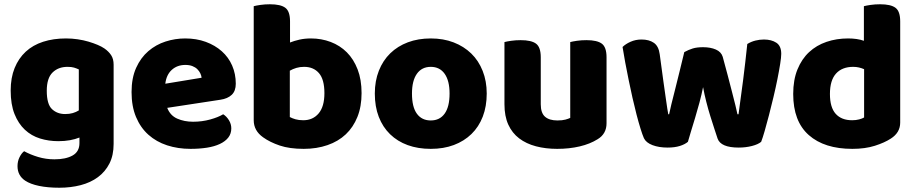

<svg xmlns="http://www.w3.org/2000/svg" viewBox="-20 -681 4289 899"><path d="M352 -37Q332 -29 307.5 -24.5Q283 -20 253 -20Q208 -20 167.5 -32.5Q127 -45 96.5 -73.5Q66 -102 48 -147Q30 -192 30 -257Q30 -317 48.5 -362.5Q67 -408 100.5 -439Q134 -470 182 -485.5Q230 -501 289 -501Q317 -501 344 -497Q371 -493 394.5 -486Q418 -479 437 -471Q456 -463 469 -454Q489 -440 500.5 -422.5Q512 -405 512 -378V-7Q512 46 492.5 84.5Q473 123 438.5 148.5Q404 174 357.5 186Q311 198 258 198Q204 198 163 189.5Q122 181 98 165Q62 141 62 97Q62 74 71.5 55Q81 36 93 27Q122 43 158.5 54Q195 65 235 65Q288 65 320 47Q352 29 352 -11ZM285 -147Q305 -147 320.5 -151.5Q336 -156 349 -164V-356Q338 -361 326.5 -364.5Q315 -368 296 -368Q253 -368 226 -341.5Q199 -315 199 -256Q199 -193 223.5 -170Q248 -147 285 -147Z M763 -176Q777 -140 810 -125.5Q843 -111 884 -111Q926 -111 964 -121.5Q1002 -132 1025 -146Q1041 -136 1052 -118Q1063 -100 1063 -80Q1063 -55 1049 -37Q1035 -19 1009.5 -7Q984 5 949 10.5Q914 16 872 16Q813 16 762.5 -0.5Q712 -17 675 -50Q638 -83 617 -133Q596 -183 596 -250Q596 -316 617.5 -363.5Q639 -411 674.5 -441.5Q710 -472 755 -486.5Q800 -501 847 -501Q900 -501 943.5 -485Q987 -469 1018.5 -441Q1050 -413 1067 -374Q1084 -335 1084 -289Q1084 -255 1065 -237Q1046 -219 1012 -214ZM848 -377Q810 -377 784.5 -354Q759 -331 754 -289L924 -317Q923 -327 918 -337.5Q913 -348 904 -357Q895 -366 881 -371.5Q867 -377 848 -377Z M1436 -501Q1485 -501 1528.5 -484.5Q1572 -468 1604 -436Q1636 -404 1654.5 -356Q1673 -308 1673 -245Q1673 -182 1653.5 -133.5Q1634 -85 1599 -52Q1564 -19 1513.5 -1.5Q1463 16 1402 16Q1336 16 1290 0.5Q1244 -15 1212 -38Q1168 -69 1168 -118V-652Q1179 -655 1199.5 -658Q1220 -661 1244 -661Q1294 -661 1316 -644.5Q1338 -628 1338 -581V-482Q1358 -490 1382.5 -495.5Q1407 -501 1436 -501ZM1404 -368Q1384 -368 1367.5 -363Q1351 -358 1337 -350V-133Q1348 -127 1363.5 -122.5Q1379 -118 1400 -118Q1445 -118 1472 -150Q1499 -182 1499 -245Q1499 -309 1473.5 -338.5Q1448 -368 1404 -368Z M2259 -243Q2259 -183 2240.5 -135Q2222 -87 2187.5 -53.5Q2153 -20 2105 -2Q2057 16 1997 16Q1937 16 1889 -1.5Q1841 -19 1806.5 -52.5Q1772 -86 1753.5 -134Q1735 -182 1735 -243Q1735 -302 1754 -350Q1773 -398 1807.5 -431.5Q1842 -465 1890 -483Q1938 -501 1997 -501Q2056 -501 2104 -482.5Q2152 -464 2186.5 -430.5Q2221 -397 2240 -349Q2259 -301 2259 -243ZM1997 -368Q1955 -368 1932 -335.5Q1909 -303 1909 -243Q1909 -180 1932 -148.5Q1955 -117 1997 -117Q2039 -117 2062 -149Q2085 -181 2085 -243Q2085 -303 2062 -335.5Q2039 -368 1997 -368Z M2342 -484Q2353 -487 2373.5 -490Q2394 -493 2418 -493Q2468 -493 2490 -476.5Q2512 -460 2512 -413V-193Q2512 -152 2532 -134.5Q2552 -117 2590 -117Q2613 -117 2627.5 -121Q2642 -125 2650 -129V-484Q2661 -487 2681.5 -490Q2702 -493 2726 -493Q2776 -493 2798 -476.5Q2820 -460 2820 -413V-104Q2820 -54 2778 -29Q2743 -7 2694.5 4.5Q2646 16 2589 16Q2535 16 2489.5 4Q2444 -8 2411 -33Q2378 -58 2360 -97.5Q2342 -137 2342 -193Z M3272 -273Q3265 -238 3255 -200.5Q3245 -163 3234.5 -128.5Q3224 -94 3215 -64.5Q3206 -35 3201 -17Q3187 -5 3163 2.5Q3139 10 3106 10Q3065 10 3035 -1.5Q3005 -13 2995 -34Q2988 -50 2979 -79Q2970 -108 2960.5 -144.5Q2951 -181 2941.5 -223Q2932 -265 2923.5 -307Q2915 -349 2907.5 -388.5Q2900 -428 2895 -461Q2909 -475 2932.5 -485.5Q2956 -496 2984 -496Q3019 -496 3041.5 -480.5Q3064 -465 3069 -427Q3079 -351 3086 -301.5Q3093 -252 3097.5 -220.5Q3102 -189 3104.5 -172.5Q3107 -156 3109 -146H3113Q3116 -162 3123.5 -192.5Q3131 -223 3141 -262Q3151 -301 3162 -346.5Q3173 -392 3184 -437Q3204 -448 3223.5 -454Q3243 -460 3272 -460Q3307 -460 3332 -449Q3357 -438 3364 -415Q3376 -371 3387 -329.5Q3398 -288 3407 -252.5Q3416 -217 3423 -189.5Q3430 -162 3433 -146H3438Q3449 -223 3459.5 -306Q3470 -389 3479 -475Q3497 -486 3517 -491Q3537 -496 3557 -496Q3592 -496 3615 -481Q3638 -466 3638 -429Q3638 -413 3633 -381.5Q3628 -350 3620 -310Q3612 -270 3601.5 -226Q3591 -182 3580.5 -141.5Q3570 -101 3560.5 -68Q3551 -35 3544 -17Q3530 -5 3501 2.5Q3472 10 3439 10Q3355 10 3340 -32Q3334 -50 3325 -77.5Q3316 -105 3306 -137Q3296 -169 3287 -204.5Q3278 -240 3272 -273Z M3951 -501Q3994 -501 4025 -490V-652Q4036 -655 4056.5 -658Q4077 -661 4101 -661Q4151 -661 4173 -644.5Q4195 -628 4195 -581V-107Q4195 -60 4151 -32Q4122 -13 4076.5 1.5Q4031 16 3971 16Q3840 16 3767 -48.5Q3694 -113 3694 -241Q3694 -307 3714 -356Q3734 -405 3768.5 -437Q3803 -469 3850 -485Q3897 -501 3951 -501ZM4026 -357Q4015 -362 4002 -365Q3989 -368 3975 -368Q3923 -368 3894.5 -336.5Q3866 -305 3866 -241Q3866 -178 3893 -148Q3920 -118 3970 -118Q3988 -118 4003 -122Q4018 -126 4026 -131Z"/></svg>

Font: Baloo Tammudu 2 ExtraBold
Style: Regular
Weight: 800
Designer: Maithili Shingre, Omkar Shende and Ek Type
Foundry: Ek Type
Version: Version 1.640;hotconv 1.0.111;makeotfexe 2.5.65597; ttfautoh